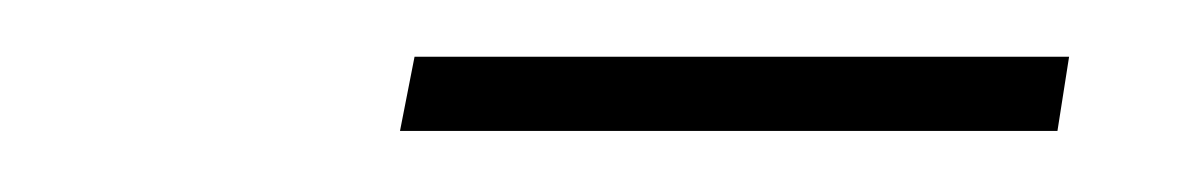

<svg xmlns="http://www.w3.org/2000/svg" viewBox="-20 -696 405 66"><path d="M117.5 -651H343.5L347.5 -676.5H122.5Z"/></svg>

Font: Anybody SemiCondensed Light
Style: Italic
Weight: 300
Width: 4
Italic angle: -10°
Version: Version 1.113;gftools[0.9.25]